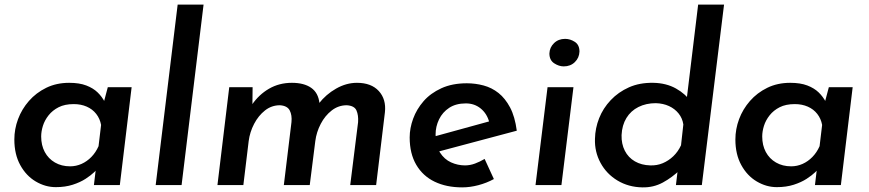

<svg xmlns="http://www.w3.org/2000/svg" viewBox="-20 -800 3758 830"><path d="M221 9Q176 9 134.5 -15.5Q93 -40 67.5 -86.5Q42 -133 42 -197Q42 -242 58 -285Q74 -328 105 -363.5Q136 -399 180 -420.5Q224 -442 279 -442Q323 -442 353 -430.5Q383 -419 402 -400.5Q421 -382 433 -359L424 -340L446 -423H549L498 0H386L398 -101L405 -74Q401 -69 387 -55.5Q373 -42 350 -27Q327 -12 294.5 -1.5Q262 9 221 9ZM283 -81Q309 -81 332.5 -91.5Q356 -102 375 -121.5Q394 -141 406 -168L417 -260Q412 -287 396 -307.5Q380 -328 355 -339Q330 -350 299 -350Q260 -350 233.5 -336.5Q207 -323 190 -301.5Q173 -280 165.5 -256Q158 -232 158 -210Q158 -172 173.5 -143Q189 -114 217.5 -97.5Q246 -81 283 -81Z M748 -780H860L765 0H653Z M1072 -423 1071 -332 1069 -347Q1099 -391 1143 -416.5Q1187 -442 1242 -442Q1294 -442 1325 -420.5Q1356 -399 1361 -354L1358 -352Q1389 -392 1433 -417Q1477 -442 1523 -442Q1585 -442 1617.5 -406.5Q1650 -371 1644 -315L1606 0H1494L1528 -272Q1530 -302 1521 -322.5Q1512 -343 1479 -345Q1443 -345 1414 -322.5Q1385 -300 1366.5 -264.5Q1348 -229 1343 -190L1319 0H1207L1240 -272Q1243 -302 1232.5 -322.5Q1222 -343 1190 -345Q1154 -345 1125.5 -322.5Q1097 -300 1078.5 -264.5Q1060 -229 1055 -190L1032 0H920L971 -423Z M1990 -85Q2012 -85 2033.5 -93Q2055 -101 2075 -113L2115 -26Q2084 -9 2048 0.5Q2012 10 1978 10Q1910 10 1859 -14.5Q1808 -39 1779.5 -87.5Q1751 -136 1751 -206Q1751 -246 1766 -287Q1781 -328 1811 -362.5Q1841 -397 1888 -418.5Q1935 -440 1998 -440Q2035 -440 2070.5 -430.5Q2106 -421 2135 -398Q2164 -375 2185 -335.5Q2206 -296 2214 -235L1861 -141L1843 -206L2134 -286L2095 -272Q2085 -309 2058 -331Q2031 -353 1994 -353Q1951 -353 1922 -334Q1893 -315 1878 -284Q1863 -253 1863 -219Q1863 -170 1882 -140.5Q1901 -111 1930 -98Q1959 -85 1990 -85Z M2347 -423H2459L2407 0H2295ZM2355 -569Q2356 -595 2375 -613.5Q2394 -632 2423 -632Q2445 -632 2465 -619Q2485 -606 2485 -577Q2484 -550 2465 -531.5Q2446 -513 2417 -513Q2396 -513 2375.5 -526.5Q2355 -540 2355 -569Z M2757 10Q2697 9 2649.5 -19.5Q2602 -48 2576 -96Q2550 -144 2552 -200Q2553 -246 2570 -289Q2587 -332 2620 -367Q2653 -402 2699 -422.5Q2745 -443 2804 -442Q2860 -441 2902 -417.5Q2944 -394 2965 -361L2944 -334L2998 -780H3110L3014 0H2902L2913 -93L2921 -67Q2886 -33 2845.5 -11Q2805 11 2757 10ZM2791 -85Q2820 -84 2845 -94.5Q2870 -105 2890.5 -124.5Q2911 -144 2924 -172L2934 -262Q2930 -289 2913.5 -309.5Q2897 -330 2872 -341.5Q2847 -353 2815 -354Q2773 -354 2740 -337.5Q2707 -321 2688 -290Q2669 -259 2667 -216Q2666 -178 2681 -148.5Q2696 -119 2724.5 -102.5Q2753 -86 2791 -85Z M3338 9Q3293 9 3251.5 -15.5Q3210 -40 3184.5 -86.5Q3159 -133 3159 -197Q3159 -242 3175 -285Q3191 -328 3222 -363.5Q3253 -399 3297 -420.5Q3341 -442 3396 -442Q3440 -442 3470 -430.5Q3500 -419 3519 -400.5Q3538 -382 3550 -359L3541 -340L3563 -423H3666L3615 0H3503L3515 -101L3522 -74Q3518 -69 3504 -55.5Q3490 -42 3467 -27Q3444 -12 3411.5 -1.5Q3379 9 3338 9ZM3400 -81Q3426 -81 3449.5 -91.5Q3473 -102 3492 -121.5Q3511 -141 3523 -168L3534 -260Q3529 -287 3513 -307.5Q3497 -328 3472 -339Q3447 -350 3416 -350Q3377 -350 3350.5 -336.5Q3324 -323 3307 -301.5Q3290 -280 3282.5 -256Q3275 -232 3275 -210Q3275 -172 3290.5 -143Q3306 -114 3334.5 -97.5Q3363 -81 3400 -81Z"/></svg>

Font: Josefin Sans Thin SemiBold
Style: Italic
Weight: 600
Italic angle: -7°
Version: Version 2.000